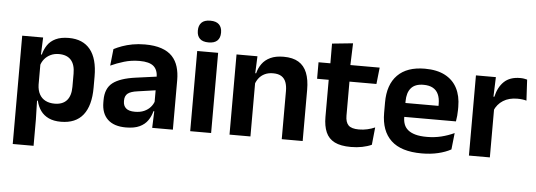

<svg xmlns="http://www.w3.org/2000/svg" viewBox="-53 -840 3269 1170"><g transform="rotate(5 1581.5 -255.0)"><path d="M336 11.5Q292 11.5 261.5 -2.8Q231 -17 212.2 -43Q193.5 -69 185.5 -104H149L181.5 -202Q182.5 -167 195.8 -143Q209 -119 232.8 -107Q256.5 -95 288.5 -95Q337 -95 362.5 -123.2Q388 -151.5 388 -207V-287.5Q388 -342.5 363 -370.5Q338 -398.5 289 -398.5Q261 -398.5 238.5 -387.8Q216 -377 201 -359Q186 -341 179.5 -317.5L149.5 -386.5H185Q193 -418.5 210.8 -444.8Q228.5 -471 260.2 -486.2Q292 -501.5 340.5 -501.5Q427 -501.5 472 -445.8Q517 -390 517 -281V-213Q517 -103 471.8 -45.8Q426.5 11.5 336 11.5ZM56 172V-490.5H184L179 -366L181.5 -343.5V-147L180 -124L183.5 10.5V172Z M894 0 898.5 -120 895 -131V-284.5L894.5 -306.5Q894.5 -354.5 868.2 -377Q842 -399.5 782.5 -399.5Q732 -399.5 687.8 -386.2Q643.5 -373 606 -355.5L617 -457.5Q639 -469 667.2 -479.2Q695.5 -489.5 730.5 -496Q765.5 -502.5 806 -502.5Q866 -502.5 907.5 -488.2Q949 -474 973.8 -447.5Q998.5 -421 1009.5 -384.2Q1020.5 -347.5 1020.5 -303V0ZM733.5 11.5Q660.5 11.5 622.2 -25Q584 -61.5 584 -129V-143Q584 -214.5 628 -248.8Q672 -283 767.5 -296L906.5 -315L914 -232.5L786 -214Q744 -208.5 726.2 -194Q708.5 -179.5 708.5 -151.5V-146.5Q708.5 -119 725.8 -103.8Q743 -88.5 780 -88.5Q813 -88.5 836.5 -99Q860 -109.5 875.2 -126.8Q890.5 -144 897 -165.5L915 -102H893Q885 -70.5 867.2 -44.8Q849.5 -19 817.5 -3.8Q785.5 11.5 733.5 11.5Z M1126.5 0V-490.5H1254.5V0ZM1190.5 -548.5Q1154 -548.5 1136.8 -565.8Q1119.5 -583 1119.5 -613.5V-616Q1119.5 -646.5 1136.8 -664Q1154 -681.5 1190.5 -681.5Q1226.5 -681.5 1244 -664Q1261.5 -646.5 1261.5 -616V-613.5Q1261.5 -582.5 1244 -565.5Q1226.5 -548.5 1190.5 -548.5Z M1686.5 0V-294.5Q1686.5 -325.5 1678.2 -348Q1670 -370.5 1651 -383Q1632 -395.5 1599 -395.5Q1570 -395.5 1548.2 -385Q1526.5 -374.5 1512.8 -356.8Q1499 -339 1492 -316.5L1472 -386.5H1496Q1504 -419 1522.8 -445Q1541.5 -471 1573.8 -486.2Q1606 -501.5 1654.5 -501.5Q1711 -501.5 1746 -480.2Q1781 -459 1797.8 -417Q1814.5 -375 1814.5 -313V0ZM1367 0V-490.5H1495L1490 -371L1495 -360.5V0Z M2110 10.5Q2047.5 10.5 2010.2 -8.2Q1973 -27 1956.5 -65Q1940 -103 1940 -158.5V-444.5H2067V-177.5Q2067 -137.5 2085.2 -118.8Q2103.5 -100 2149.5 -100Q2176.5 -100 2201.5 -105.8Q2226.5 -111.5 2247.5 -121L2236.5 -14Q2211.5 -2.5 2179.2 4Q2147 10.5 2110 10.5ZM1869 -385.5V-486.5H2243L2232 -385.5ZM1941.5 -477 1941 -607 2068.5 -620 2063.5 -477Z M2543 12Q2417 12 2355.5 -46Q2294 -104 2294 -214V-278Q2294 -387 2351.5 -445.5Q2409 -504 2518.5 -504Q2592.5 -504 2642 -478Q2691.5 -452 2716.2 -404.2Q2741 -356.5 2741 -290V-272.5Q2741 -254.5 2739.2 -235.8Q2737.5 -217 2734.5 -200.5H2618.5Q2620 -228 2620.2 -252.8Q2620.5 -277.5 2620.5 -297.5Q2620.5 -332 2609.5 -356.2Q2598.5 -380.5 2576 -393Q2553.5 -405.5 2518.5 -405.5Q2467 -405.5 2442.5 -377Q2418 -348.5 2418 -296V-250.5L2418.5 -236V-197.5Q2418.5 -174.5 2425.8 -155Q2433 -135.5 2450 -121.2Q2467 -107 2495.2 -99Q2523.5 -91 2566 -91Q2612 -91 2653.8 -101.2Q2695.5 -111.5 2733 -129L2722 -28Q2688.5 -9.5 2643.2 1.2Q2598 12 2543 12ZM2362 -200.5V-285.5H2708.5V-200.5Z M2956 -285 2923.5 -370.5H2954.5Q2968 -430 3003.5 -464Q3039 -498 3102 -498Q3115 -498 3125.5 -496.2Q3136 -494.5 3144.5 -492L3151.5 -364Q3140.5 -367.5 3126 -369.2Q3111.5 -371 3095.5 -371Q3044.5 -371 3008.8 -348.5Q2973 -326 2956 -285ZM2831.5 0V-490.5H2953.5L2948 -340L2959.5 -335.5V0Z"/></g></svg>

Font: Anek Gujarati SemiBold
Style: Regular
Weight: 600
Designer: Mrunmayee Ghaisas (Gujarati), Yesha Goshar (Latin)
Foundry: Ek Type
Version: Version 1.003